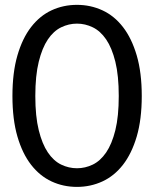

<svg xmlns="http://www.w3.org/2000/svg" viewBox="-20 -744 620 772"><path d="M550 -358Q550 -264 529.8 -195.2Q509.5 -126.5 474.5 -81.5Q439.5 -36.5 391.8 -14.5Q344 7.5 289.5 7.5Q234.5 7.5 187.2 -14.5Q140 -36.5 105 -81.5Q70 -126.5 50 -195.2Q30 -264 30 -358Q30 -452 50 -521Q70 -590 105 -635.2Q140 -680.5 187.2 -702.5Q234.5 -724.5 289.5 -724.5Q344 -724.5 391.8 -702.5Q439.5 -680.5 474.5 -635.2Q509.5 -590 529.8 -521Q550 -452 550 -358ZM457.5 -358Q457.5 -440 443.8 -495.8Q430 -551.5 406.8 -585.5Q383.5 -619.5 353 -634.2Q322.5 -649 289.5 -649Q256.5 -649 226 -634.2Q195.5 -619.5 172.5 -585.5Q149.5 -551.5 135.8 -495.8Q122 -440 122 -358Q122 -276 135.8 -220.5Q149.5 -165 172.5 -131Q195.5 -97 226 -82.2Q256.5 -67.5 289.5 -67.5Q322.5 -67.5 353 -82.2Q383.5 -97 406.8 -131Q430 -165 443.8 -220.5Q457.5 -276 457.5 -358Z"/></svg>

Font: Lato TR
Style: Regular
Weight: 400
Designer: Lukasz Dziedzic
Foundry: tyPoland Lukasz Dziedzic
Version: Version 1.104 2013